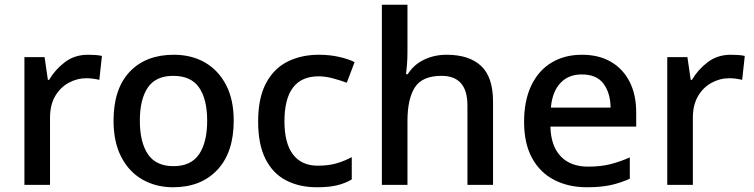

<svg xmlns="http://www.w3.org/2000/svg" viewBox="-20 -780 3179 810"><path d="M351 -549Q365 -549 381.5 -548Q398 -547 410 -544L399 -443Q388 -446 373 -448Q358 -450 345 -450Q305 -450 269.5 -430.5Q234 -411 212.5 -374Q191 -337 191 -283V0H83V-539H168L182 -443H187Q213 -487 254 -518Q295 -549 351 -549Z M966 -271Q966 -137 897 -63.5Q828 10 710 10Q638 10 581 -22.5Q524 -55 491.5 -118Q459 -181 459 -271Q459 -405 527 -477Q595 -549 713 -549Q788 -549 844.5 -516.5Q901 -484 933.5 -422Q966 -360 966 -271ZM570 -271Q570 -180 604 -129.5Q638 -79 712 -79Q786 -79 820 -129.5Q854 -180 854 -271Q854 -361 820 -410.5Q786 -460 711 -460Q637 -460 603.5 -410.5Q570 -361 570 -271Z M1317 10Q1243 10 1187 -19Q1131 -48 1100 -109.5Q1069 -171 1069 -267Q1069 -366 1102 -428.5Q1135 -491 1193 -520Q1251 -549 1325 -549Q1371 -549 1410.5 -540Q1450 -531 1476 -518L1443 -431Q1416 -441 1384.5 -449.5Q1353 -458 1324 -458Q1180 -458 1180 -268Q1180 -176 1216 -128.5Q1252 -81 1321 -81Q1366 -81 1400 -91Q1434 -101 1464 -117V-23Q1435 -6 1401 2Q1367 10 1317 10Z M1699 -560Q1699 -534 1697 -508Q1695 -482 1693 -467H1700Q1726 -508 1769.5 -528.5Q1813 -549 1864 -549Q1959 -549 2009.5 -502Q2060 -455 2060 -351V0H1952V-335Q1952 -460 1843 -460Q1761 -460 1730 -411Q1699 -362 1699 -270V0H1591V-760H1699Z M2435 -549Q2506 -549 2557 -519.5Q2608 -490 2636 -435.5Q2664 -381 2664 -305V-246H2302Q2304 -164 2345.5 -120.5Q2387 -77 2461 -77Q2513 -77 2553.5 -87Q2594 -97 2637 -116V-26Q2597 -8 2555.5 1Q2514 10 2456 10Q2378 10 2318 -21Q2258 -52 2224.5 -113.5Q2191 -175 2191 -266Q2191 -356 2221.5 -419.5Q2252 -483 2307 -516Q2362 -549 2435 -549ZM2434 -466Q2378 -466 2344 -429.5Q2310 -393 2304 -326H2556Q2555 -388 2526 -427Q2497 -466 2434 -466Z M3063 -549Q3077 -549 3093.5 -548Q3110 -547 3122 -544L3111 -443Q3100 -446 3085 -448Q3070 -450 3057 -450Q3017 -450 2981.5 -430.5Q2946 -411 2924.5 -374Q2903 -337 2903 -283V0H2795V-539H2880L2894 -443H2899Q2925 -487 2966 -518Q3007 -549 3063 -549Z"/></svg>

Font: Noto Sans NKo Unjoined Medium
Style: Regular
Weight: 500
Designer: Monotype Design Team
Foundry: Monotype Imaging Inc.
Version: Version 2.004